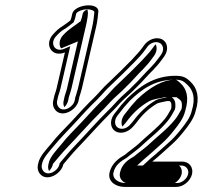

<svg xmlns="http://www.w3.org/2000/svg" viewBox="-20 -709 789 736"><path d="M551.2 -424.7 566.8 -440.6C581.1 -456 587 -461.9 600.7 -480.6L609.5 -492.7C628.8 -520.5 620.5 -547.3 603 -557.2C579.1 -570.7 547.3 -556.7 533 -536.3L524.3 -524.4C512.4 -508 500.4 -497.3 485.7 -480.2C457.5 -451.6 426.2 -420.1 395.8 -391.9C373.7 -371.9 362.2 -356 342.8 -336.7C315.5 -310.4 282.6 -274.8 254 -243.3C226.2 -213.5 199 -188.1 175.9 -157.7C160.7 -139.4 131.5 -110.4 126.6 -82.8L125 -75.8L125 -75.5C122.8 -62.9 125.7 -51.7 133.1 -42.6C158.9 -10.8 214.8 -41.3 222.9 -79.3C242.4 -101.8 254.6 -117.8 275.3 -139.6C313.7 -179.2 365.1 -237.6 403.4 -275.3C424.4 -295.2 435.7 -310.3 454.5 -328.2L485 -356.2C509.9 -380.1 529.6 -400.6 551.2 -424.7ZM636.9 -296.4 635.7 -291.2C628 -277.5 621.1 -264.4 612 -253.3C582.1 -216.8 544.4 -189.4 509.3 -155.9C496.6 -144.6 484.3 -136.5 470.6 -125.3L459 -115.8C438.3 -103.9 407.4 -84.2 399.7 -46.3C392.7 -11.9 425.3 7.5 457.3 7.5H656.3C682.8 7.5 710 -15.3 716.1 -41.5C722.2 -67.8 705 -89.5 678.7 -89.5H564L565.5 -90.9C590 -110.8 614.1 -133.6 637.1 -154C655 -169.6 670.8 -187.8 685.1 -205.8C700.8 -225.7 722.8 -252.5 730 -283.7C746.3 -336.7 735.3 -372.4 710 -395.9C693.7 -411.7 681.8 -418.5 652.6 -418.5C570.2 -418.5 514.2 -376.8 467.5 -331.4L445.4 -306.9C436.4 -295.3 427.7 -284 418.4 -272.7C398 -246 404.1 -217.5 421.5 -206.4C444.3 -192 475 -204.5 491.5 -225.3L501.1 -236.3C524.5 -268.4 549.3 -292.9 582.9 -312.5C591.9 -316.3 605.2 -318.1 620.1 -321.5H630.3C636.5 -317 637.8 -311.4 636.9 -296.4ZM250.3 -631.7 250.2 -631.1C241.9 -624.4 229.3 -614.9 220.4 -609.2C205.9 -600.8 194.7 -589.8 184.3 -578.3C147.5 -539.3 178.1 -487 228.8 -508.1L196.9 -370C193.6 -355.5 188.2 -345.9 185.4 -328.6L183.6 -320.8L183.5 -320.5C181.4 -307.9 184.3 -296.7 191.7 -287.6C217.8 -255.4 275 -287 281.6 -325.2L283.7 -334.2L283.5 -335.4C286.6 -346 290.9 -356.8 293.9 -370L348.9 -608C352.8 -624.8 356.6 -654 357.2 -666.8C354.8 -702.2 265.1 -691.4 256.9 -656L253.5 -641C252.8 -637.9 251.6 -634.7 250.3 -631.7ZM475.7 -365.8 445.2 -337.8C424.6 -318.2 414 -303.8 393.9 -284.7C354.3 -245.8 303.3 -187.8 265.2 -148.4C242.4 -124.5 229 -106.9 208.8 -83.6L207.8 -79C202.4 -53.6 163.8 -31.5 146 -53.4C140.5 -60.3 138.9 -68 140.1 -76.2L141.7 -83.2C145.3 -103.4 170 -129.5 186.9 -150C210.4 -178.2 235.3 -203.6 264.4 -234.7C293.2 -266.5 325.5 -301.5 352.5 -327.3C373.6 -348.5 384.1 -363.3 404.9 -382.1C435.9 -410.9 467.3 -442.4 495.6 -471.2C510.4 -486.4 522.8 -499.4 536.2 -517.6L545 -529.7C554.4 -543.2 576.4 -553.3 593.2 -543.8C605 -537.1 610.9 -518.5 597.5 -499.3L588.8 -487.4C575.7 -469.4 570.9 -464.7 556.7 -449.4L540.9 -433.3C519.5 -409.5 500 -389.1 475.7 -365.8ZM638.1 -336.5H621.8C606.8 -333 592.3 -331.5 578.5 -325.6C541.9 -304.2 513.7 -276.3 489.7 -243.7L480.4 -233C468.7 -218.2 447.8 -209.4 431.8 -219.6C419.9 -227.1 416 -246.8 429.8 -265.3C439.9 -277.8 448.4 -288.7 456.5 -299.1L477.5 -322.6C523 -366.6 573.1 -403.5 649.2 -403.5C675.5 -403.5 682.6 -399 698.1 -384.1C720.6 -363.2 730.2 -333.2 715.1 -284.2L715 -283.7C709 -257.5 689.7 -233.4 673.7 -213.2C659.8 -195.6 644.9 -178.5 628.3 -164C604.6 -143.1 580.7 -120.5 556.8 -101.1L527.9 -74.5H675.2C693.3 -74.5 705.2 -59.3 701.1 -41.5C696.9 -23.5 677.6 -7.5 659.7 -7.5H460.7C432.6 -7.5 410.3 -24.6 414.8 -46.7C420.9 -76.9 445 -92.1 465.8 -104.2L478.8 -114.7C491.7 -125.2 503.8 -133 518.4 -146.1C552.8 -178.9 591 -206.3 623.2 -245.7C634.7 -259.7 642.1 -274.4 650.2 -288.8L652.2 -297.7C653.3 -316.5 650.5 -327.5 638.1 -336.5ZM267.9 -333.3 268.1 -331.8 266.5 -324.8C262 -298.9 222.6 -276.2 204.6 -298.4C199 -305.3 197.4 -313 198.7 -321.2L200.5 -329.1C202.9 -344.1 207.9 -352.6 211.9 -370L249.2 -531.6L225.7 -521.7C189.5 -506.6 170 -543.6 194.7 -569.7C204.9 -581.1 214 -589.9 225.8 -596.7C238 -603.7 251.7 -615.1 262.1 -623.5C264.3 -628.7 267.4 -636.2 268.5 -641L271.9 -656C272.5 -658.5 276.4 -663.9 288.8 -668.6C315.8 -678.8 340.6 -670.3 341.8 -663.1C341 -650.5 337.3 -622.9 333.9 -608L278.9 -370C276 -357.4 271.6 -346.1 267.9 -333.3ZM513.4 -428.5 529.1 -444.5C543.4 -459.9 548.6 -465 562 -483.4L570.8 -495.4C582.3 -511.9 582.4 -528.6 576.7 -539.5C575.1 -537.8 573.4 -535.8 571.8 -533.6L563 -521.6C550.2 -504 538.3 -493.6 523.5 -476.5C494.6 -447 463.8 -416.1 432.8 -387.3C411.6 -368.1 400.7 -352.9 380.2 -332.4C353.1 -306.4 320.6 -271.2 291.8 -239.5C263.4 -209 237 -184.5 214.3 -154.6C198 -135 171.1 -107.9 166.6 -82.9L165 -75.9C163.6 -67.3 164.7 -60.1 168.1 -53.5C175.6 -61 180.9 -70.1 183.2 -81C203 -103.8 215.8 -120.6 237.6 -143.5C275.8 -183 326.9 -241.1 366.1 -279.6C386.5 -299 397.4 -313.6 417.4 -332.7L447.9 -360.7C472.4 -384.2 491.5 -404.2 513.4 -428.5ZM677 -296.9 675.5 -290.3C667.7 -276.3 660.6 -262.6 650.3 -250.1C619.1 -211.9 580.9 -184.2 546.3 -151.3C532.1 -138.6 519.8 -130.6 506.9 -120L493.9 -109.5C474.4 -98.2 447.1 -82.5 439.7 -46.4C434.6 -21.3 455.8 -9.2 462.5 -7.5H650.4C659.5 -12.5 672.6 -26.3 676.1 -41.5C679.6 -56.6 673.2 -69.4 666.3 -74.5H505.6L528.8 -95.8C552.8 -115.4 576.8 -138 600.3 -158.8C617.2 -173.5 632.6 -191.1 646.6 -208.9C662.5 -229 683.2 -254.1 690 -283.9C706.1 -336 694.7 -368.8 672.5 -389.4C655.5 -405.8 653.5 -403.5 649.2 -403.5C606 -403.5 554.9 -375.6 505.1 -327.5L483.7 -303.6C475.2 -292.6 466.4 -281.3 456.8 -269.6C444.7 -253.4 443.5 -235.3 449.1 -223.9C450.5 -225.3 451.7 -226.6 453.3 -228.6L462.7 -239.4C486.1 -271.4 512.5 -298.1 549.6 -319.8C566.4 -329.5 592.6 -332.1 601.4 -334.1L611.8 -336.5H656.4L666.4 -329.3C678.3 -320.6 677.9 -312 677 -296.9ZM253.9 -370 308.9 -608C313 -625.9 321.6 -664.9 313.9 -672.5C308.2 -670.4 299 -665.1 296.9 -656L293.5 -641C292.7 -637.6 291.7 -634.8 290.2 -631.2L289.6 -628.4C266.7 -609.9 243 -597.7 222.2 -574.5C205.9 -557.3 205.3 -535.8 214.1 -523.5L278.6 -550.4L236.9 -370C233.3 -354.4 228.1 -345.5 225.4 -328.8L223.6 -320.9C222.1 -312.2 223.3 -304.8 226.7 -298.3C233.9 -305.4 239.8 -314.7 241.5 -325.1C242.3 -328.2 242.7 -330.5 243.4 -333.5L243.3 -334.6C246.6 -346.2 250.9 -356.9 253.9 -370Z"/></svg>

Font: HoneyBee
Style: BlurIt
Weight: 700
Foundry: Cannot Into Space Fonts
Version: Version 0.89